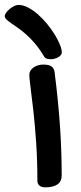

<svg xmlns="http://www.w3.org/2000/svg" viewBox="-71 -764 332 791"><path d="M49.8 -456.1Q49.8 -464.8 54.2 -472.4Q58.6 -480 66.4 -485.6Q74.2 -491.2 84.7 -494.6Q95.2 -498 106.9 -498Q129.9 -498 140.6 -490.7Q151.4 -483.4 153.8 -467.8Q162.1 -402.8 167.7 -345Q173.3 -287.1 176.8 -234.6Q180.2 -182.1 181.6 -134Q183.1 -85.9 183.1 -41Q183.1 -16.6 165.8 -4.4Q148.4 7.8 115.2 7.8Q100.1 7.8 91.6 0.7Q83 -6.3 83 -20Q83 -104 77.9 -177.5Q72.8 -251 66.4 -308.1Q60.1 -365.2 54.9 -403.6Q49.8 -441.9 49.8 -456.1ZM-51.3 -697.8Q-51.3 -703.6 -45.7 -711.7Q-40 -719.7 -31.5 -726.8Q-22.9 -733.9 -13.2 -738.8Q-3.4 -743.7 5.4 -743.7Q23.9 -743.7 44.7 -732.9Q65.4 -722.2 85.2 -704.8Q105 -687.5 122.8 -665.8Q140.6 -644 154.1 -622.3Q167.5 -600.6 175.5 -580.8Q183.6 -561 183.6 -547.9Q183.6 -542 179.4 -536.9Q175.3 -531.7 168.7 -528.1Q162.1 -524.4 154.1 -522.2Q146 -520 137.7 -520Q128.4 -520 121.3 -522.5Q114.3 -524.9 110.4 -531.7Q92.3 -562 73.5 -584.2Q54.7 -606.4 36.6 -622.3Q18.6 -638.2 2.7 -649.2Q-13.2 -660.2 -25.1 -668.5Q-37.1 -676.8 -44.2 -683.6Q-51.3 -690.4 -51.3 -697.8Z"/></svg>

Font: Gochi Hand
Style: Regular
Weight: 400
Designer: Juan Pablo del Peral
Foundry: Juan Pablo del Peral
Version: Version 1.001